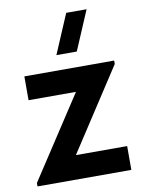

<svg xmlns="http://www.w3.org/2000/svg" viewBox="-89 -873 714 937"><g transform="rotate(-10 267.5 -405.0)"><path d="M20 0H485V-118H231L495 -523V-540H50V-422H285L20 -17ZM222 -615H323L406 -810H305Z"/></g></svg>

Font: Eudonet ExtraBold
Style: Regular
Weight: 800
Designer: Mikhail Sharanda
Foundry: Mikhail Sharanda
Version: Version 4.503;Glyphs 3.1.2 (3151)